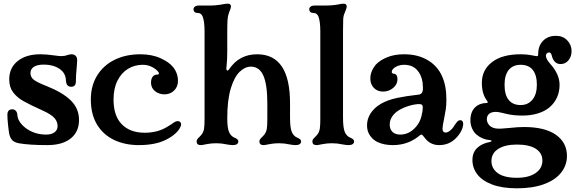

<svg xmlns="http://www.w3.org/2000/svg" viewBox="-20 -776 3126 1040"><path d="M82 0Q58 -5 47 -16Q35 -28 30 -51Q27 -67 23.5 -100Q20 -133 20 -154Q20 -184 47 -184Q58 -184 65.5 -176Q73 -168 74 -154Q75 -132 90.5 -111Q106 -90 130 -75Q174 -47 230 -47Q259 -47 275.5 -59.5Q292 -72 292 -93Q292 -117 275 -136.5Q258 -156 214 -176Q143 -208 107.5 -228Q72 -248 51 -276Q30 -304 30 -346Q30 -409 76 -445.5Q122 -482 198 -482Q232 -482 272 -476Q302 -472 311 -472Q330 -472 346 -478Q360 -482 367 -482Q384 -482 392 -471Q398 -464 398 -449Q398 -443 396 -417Q391 -365 391 -335Q391 -306 366 -306Q353 -306 346 -313.5Q339 -321 338 -334Q337 -355 330.5 -370.5Q324 -386 308 -399Q273 -426 216 -426Q182 -426 163.5 -414Q145 -402 145 -380Q145 -358 163 -344Q181 -330 232 -310Q320 -275 364 -231.5Q408 -188 408 -126Q408 -62 363 -26Q318 10 236 10Q139 10 82 0Z M472 -237Q472 -312 506.5 -367.5Q541 -423 601.5 -452.5Q662 -482 740 -482Q803 -482 850 -460.5Q897 -439 918 -412Q944 -379 944 -338Q944 -306 923 -285.5Q902 -265 871 -265Q841 -265 819.5 -282.5Q798 -300 798 -328Q798 -349 807 -360.5Q816 -372 831 -372Q841 -372 841 -378Q841 -384 832 -393Q819 -406 798.5 -415.5Q778 -425 753 -425Q709 -425 673 -403Q637 -381 616 -338.5Q595 -296 595 -237Q595 -148 640 -102.5Q685 -57 764 -57Q836 -57 889 -91L910 -104Q922 -113 929 -116.5Q936 -120 944 -120Q951 -120 956 -115Q961 -110 961 -103Q961 -96 958 -90Q941 -51 881 -20Q823 10 732 10Q657 10 598 -18Q539 -46 505.5 -101.5Q472 -157 472 -237Z M1045 -10Q1045 -16 1049 -22Q1053 -28 1059 -33Q1069 -43 1074 -50Q1083 -63 1085.5 -80.5Q1088 -98 1088 -130V-606Q1088 -659 1078 -686Q1074 -696 1067 -701Q1060 -706 1048 -706Q1039 -706 1033.5 -711.5Q1028 -717 1028 -726Q1028 -734 1035.5 -740Q1043 -746 1058 -746H1116Q1151 -746 1188 -753Q1203 -756 1214 -756Q1231 -756 1231 -741Q1231 -732 1220 -706Q1214 -690 1212.5 -669Q1211 -648 1211 -606V-501Q1211 -447 1207 -416L1206 -407Q1206 -394 1212 -394Q1217 -394 1222 -402Q1276 -482 1373 -482Q1551 -482 1551 -217V-140Q1551 -83 1561 -60Q1571 -38 1591 -30Q1611 -22 1611 -10Q1611 -1 1603.5 4.5Q1596 10 1581 10Q1569 10 1547 6Q1521 0 1493 0Q1466 0 1451 3Q1436 6 1433 6Q1415 10 1408 10Q1385 10 1385 -10Q1385 -16 1389 -22Q1393 -28 1399 -33Q1409 -43 1414 -50Q1423 -63 1425.5 -80.5Q1428 -98 1428 -130V-217Q1428 -318 1406.5 -366.5Q1385 -415 1339 -415Q1307 -415 1278 -387Q1249 -359 1230 -296.5Q1211 -234 1211 -136Q1211 -82 1221 -60Q1231 -38 1251 -30Q1271 -22 1271 -10Q1271 -1 1263.5 4.5Q1256 10 1241 10Q1229 10 1207 6Q1181 0 1153 0Q1126 0 1111 3Q1096 6 1093 6Q1075 10 1068 10Q1045 10 1045 -10Z M1672 -10Q1672 -16 1676 -22Q1680 -28 1686 -33Q1696 -43 1701 -50Q1710 -63 1712.5 -80.5Q1715 -98 1715 -130V-606Q1715 -659 1705 -686Q1701 -696 1694 -701Q1687 -706 1675 -706Q1666 -706 1660.5 -711.5Q1655 -717 1655 -726Q1655 -734 1662.5 -740Q1670 -746 1685 -746H1743Q1783 -746 1818 -753Q1830 -756 1841 -756Q1858 -756 1858 -741Q1858 -732 1847 -706Q1840 -691 1839 -671.5Q1838 -652 1838 -606V-140Q1838 -83 1848 -60Q1858 -38 1878 -30Q1898 -22 1898 -10Q1898 -1 1890.5 4.5Q1883 10 1868 10Q1856 10 1834 6Q1808 0 1780 0Q1753 0 1738 3Q1723 6 1720 6Q1702 10 1695 10Q1672 10 1672 -10Z M2026 -6Q2002 -17 1985 -40.5Q1968 -64 1968 -97Q1968 -132 1987.5 -162Q2007 -192 2042 -213Q2080 -235 2130.5 -245.5Q2181 -256 2244 -263Q2259 -264 2265 -273Q2271 -282 2271 -299Q2271 -309 2269 -329Q2263 -372 2237.5 -398.5Q2212 -425 2169 -425Q2143 -425 2122.5 -413Q2102 -401 2102 -386Q2102 -379 2111 -377Q2133 -376 2133 -347Q2133 -319 2109.5 -299.5Q2086 -280 2055 -280Q2024 -280 2005 -300Q1986 -320 1986 -350Q1986 -389 2014 -424Q2035 -448 2075 -465Q2115 -482 2169 -482Q2247 -482 2302 -447Q2398 -387 2398 -237Q2398 -206 2394.5 -182.5Q2391 -159 2384 -125Q2377 -94 2377 -78Q2377 -68 2381.5 -63Q2386 -58 2394 -58Q2410 -58 2430 -80Q2435 -85 2443 -99L2455 -115Q2463 -125 2474 -125Q2480 -125 2484.5 -120Q2489 -115 2489 -106Q2489 -87 2478 -66Q2467 -45 2449 -27Q2412 10 2359 10Q2310 10 2281 -29Q2275 -37 2270.5 -42Q2266 -47 2263 -47Q2259 -47 2254 -43Q2249 -39 2248 -38Q2188 10 2108 10Q2061 10 2026 -6ZM2148 -47Q2203 -47 2242 -100Q2256 -120 2263 -147Q2270 -174 2270 -193Q2270 -205 2264.5 -209Q2259 -213 2242 -212Q2211 -209 2180 -197.5Q2149 -186 2129 -171Q2091 -141 2091 -101Q2091 -76 2106 -61.5Q2121 -47 2148 -47Z M2539 91Q2539 50 2564.5 25.5Q2590 1 2634 -7Q2642 -9 2642 -13Q2642 -17 2634 -17Q2593 -20 2561 -47Q2546 -60 2537 -80.5Q2528 -101 2528 -124Q2528 -171 2555 -196Q2567 -207 2582.5 -212.5Q2598 -218 2614 -218Q2627 -218 2619 -229Q2618 -231 2613 -238Q2608 -245 2603 -256Q2590 -285 2590 -327Q2590 -397 2645 -439.5Q2700 -482 2800 -482Q2832 -482 2854.5 -477.5Q2877 -473 2885 -472H2888Q2892 -472 2893.5 -474Q2895 -476 2895 -482Q2895 -519 2911 -542Q2938 -582 2992 -582Q3029 -582 3052.5 -557.5Q3076 -533 3076 -499Q3076 -470 3059.5 -449.5Q3043 -429 3016 -429Q2998 -429 2986 -441Q2974 -453 2969 -474Q2965 -492 2954 -492Q2947 -492 2942 -487Q2937 -482 2937 -474Q2937 -458 2958 -433Q3011 -375 3011 -317Q3011 -242 2957 -195Q2931 -173 2893 -161.5Q2855 -150 2810 -150Q2763 -150 2728.5 -158Q2694 -166 2689 -167Q2676 -170 2664 -170Q2650 -170 2638 -165Q2617 -155 2617 -130Q2617 -113 2630 -98Q2647 -79 2682 -79Q2697 -79 2715.5 -81Q2734 -83 2740 -83Q2785 -88 2819 -88Q2931 -88 2991 -46Q3051 -4 3051 69Q3051 119 3019.5 159Q2988 199 2927 221.5Q2866 244 2780 244Q2700 244 2646 223.5Q2592 203 2565.5 168.5Q2539 134 2539 91ZM2780 187Q2844 187 2881 161.5Q2918 136 2918 94Q2918 53 2882.5 30Q2847 7 2780 7Q2716 7 2679 30.5Q2642 54 2642 96Q2642 137 2676.5 162Q2711 187 2780 187ZM2800 -207Q2840 -207 2864 -236Q2888 -265 2888 -317Q2888 -369 2866 -397Q2844 -425 2800 -425Q2758 -425 2735.5 -397Q2713 -369 2713 -317Q2713 -262 2735.5 -234.5Q2758 -207 2800 -207Z"/></svg>

Font: Raigarh Medium
Style: Regular
Weight: 500
Designer: jaikishan Patel
Foundry: MagicType
Version: Version 1.000